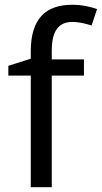

<svg xmlns="http://www.w3.org/2000/svg" viewBox="-20 -785 427 805"><path d="M332 -468V-536H197V-571C197 -655 225 -693 284 -693C313 -693 342 -685 364 -678L387 -747C361 -756 325 -765 283 -765C173 -765 109 -708 109 -570V-539L15 -509V-468H109V0H197V-468Z"/></svg>

Font: Noto Sans Nandinagari
Style: Regular
Weight: 400
Designer: Ek Type
Foundry: Ek Type
Version: Version 1.002